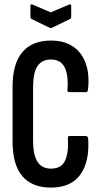

<svg xmlns="http://www.w3.org/2000/svg" viewBox="-20 -845 457 871"><path d="M211 6Q126 6 81.5 -45.5Q37 -97 37 -204V-451Q37 -556 81.5 -608.5Q126 -661 211 -661Q272 -661 312 -633.5Q352 -606 369.5 -556Q387 -506 379 -437Q377 -427 371 -427H294Q284 -427 286 -439Q291 -505 273 -540Q255 -575 211 -575Q170 -575 150 -545Q130 -515 130 -446V-210Q130 -141 150.5 -110.5Q171 -80 211 -80Q259 -80 275.5 -117Q292 -154 288 -217Q286 -228 296 -228H369Q378 -228 380 -217Q387 -112 344.5 -53Q302 6 211 6ZM205 -719 123 -759Q118 -763 118 -771V-820Q118 -828 128 -824L210 -789L293 -824Q303 -827 303 -820V-771Q303 -763 298 -759L216 -719Q210 -717 205 -719Z"/></svg>

Font: Sofia Sans Extra Condensed SemiBold
Style: Regular
Weight: 600
Designer: Botio Nikoltchev, Ani Petrova
Foundry: lettersoup
Version: Version 4.101